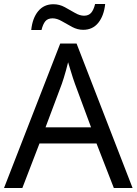

<svg xmlns="http://www.w3.org/2000/svg" viewBox="-20 -933 679 953"><path d="M545 0 459 -221H176L91 0H0L279 -717H360L638 0ZM352 -517Q349 -525 342 -546Q335 -567 328.5 -589.5Q322 -612 318 -624Q313 -604 307.5 -583.5Q302 -563 296.5 -546Q291 -529 287 -517L206 -301H432ZM135 -784Q141 -843 169.5 -877.5Q198 -912 245 -912Q275 -912 301.5 -897.5Q328 -883 352 -869Q376 -855 397 -855Q420 -855 432.5 -869.5Q445 -884 452 -913H502Q496 -855 468 -820Q440 -785 393 -785Q365 -785 338.5 -799Q312 -813 287.5 -827.5Q263 -842 241 -842Q217 -842 205 -827.5Q193 -813 186 -784Z"/></svg>

Font: Noto Sans Tangsa
Style: Regular
Weight: 400
Designer: David Williams
Foundry: Google LLC
Version: Version 1.504